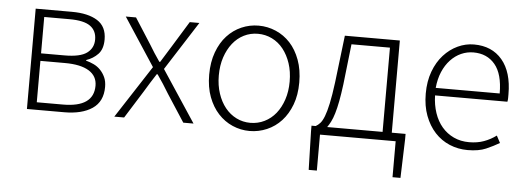

<svg xmlns="http://www.w3.org/2000/svg" viewBox="-46 -617 2502 915"><g transform="rotate(5 1205.0 -160.0)"><path d="M92 0V-480H265Q343 -480 387.5 -452Q432 -424 432 -362Q432 -316 409 -292Q386 -268 353 -257V-254Q372 -249 390 -240.5Q408 -232 422 -217.5Q436 -203 445 -183.5Q454 -164 454 -137Q454 -67 404.5 -33.5Q355 0 270 0ZM136 -270H248Q323 -270 355 -293.5Q387 -317 387 -358Q387 -400 356.5 -422Q326 -444 257 -444H136ZM136 -36H261Q408 -36 408 -139Q408 -185 368.5 -209.5Q329 -234 253 -234H136Z M510 0 673 -251 523 -480H572L650 -358Q662 -338 674.5 -318.5Q687 -299 701 -279H705Q718 -299 729.5 -318.5Q741 -338 754 -358L829 -480H875L726 -247L889 0H840L755 -131Q741 -154 727 -176Q713 -198 698 -219H694Q680 -198 666.5 -176Q653 -154 639 -131L557 0Z M1158 12Q1115 12 1076 -5Q1037 -22 1007.5 -54Q978 -86 960.5 -132.5Q943 -179 943 -239Q943 -299 960.5 -346.5Q978 -394 1007.5 -426Q1037 -458 1076 -475Q1115 -492 1158 -492Q1201 -492 1240.5 -475Q1280 -458 1309.5 -426Q1339 -394 1356.5 -346.5Q1374 -299 1374 -239Q1374 -179 1356.5 -132.5Q1339 -86 1309.5 -54Q1280 -22 1240.5 -5Q1201 12 1158 12ZM1158 -27Q1194 -27 1225.5 -42.5Q1257 -58 1279.5 -86Q1302 -114 1315 -153Q1328 -192 1328 -239Q1328 -287 1315 -326Q1302 -365 1279.5 -393.5Q1257 -422 1225.5 -437.5Q1194 -453 1158 -453Q1122 -453 1091 -437.5Q1060 -422 1037.5 -393.5Q1015 -365 1002 -326Q989 -287 989 -239Q989 -192 1002 -153Q1015 -114 1037.5 -86Q1060 -58 1091 -42.5Q1122 -27 1158 -27Z M1494 0V172H1455L1450 -13V-39H1470Q1481 -45 1491 -56Q1501 -67 1510 -90Q1519 -113 1527.5 -152.5Q1536 -192 1544 -254L1571 -480H1834V-39H1900V-13L1894 172H1856V0ZM1584 -248Q1578 -201 1571.5 -167Q1565 -133 1557.5 -108Q1550 -83 1541.5 -66.5Q1533 -50 1525 -39H1790V-442H1606Z M2201 12Q2155 12 2114.5 -5Q2074 -22 2044 -54.5Q2014 -87 1996.5 -133.5Q1979 -180 1979 -239Q1979 -298 1996.5 -345Q2014 -392 2043.5 -424.5Q2073 -457 2110.5 -474.5Q2148 -492 2188 -492Q2274 -492 2323 -434Q2372 -376 2372 -270Q2372 -261 2372 -252Q2372 -243 2370 -234H2024Q2025 -189 2038 -150.5Q2051 -112 2074.5 -84.5Q2098 -57 2131 -41.5Q2164 -26 2205 -26Q2244 -26 2275.5 -37.5Q2307 -49 2334 -69L2352 -35Q2323 -18 2288.5 -3Q2254 12 2201 12ZM2024 -270H2330Q2330 -363 2292 -408.5Q2254 -454 2189 -454Q2158 -454 2130 -441.5Q2102 -429 2079.5 -405Q2057 -381 2042.5 -347Q2028 -313 2024 -270Z"/></g></svg>

Font: hySource Sans Pro Light
Style: Regular
Weight: 300
Designer: Paul D. Hunt
Foundry: Adobe Systems Incorporated
Version: Version 2.021;PS 2.000;hotconv 1.0.86;makeotf.lib2.5.63406